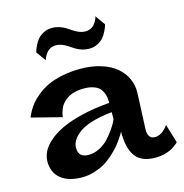

<svg xmlns="http://www.w3.org/2000/svg" viewBox="-120 -936 1013 1059"><g transform="rotate(-15 386.5 -406.5)"><path d="M445.8 -759.8Q462.4 -759.8 476.3 -766.6Q490.2 -773.4 497.8 -783.2Q505.4 -793 510.5 -802.7Q515.6 -812.5 517.6 -819.3L519 -826.2L559.1 -770Q558.1 -765.6 555.9 -758.3Q553.7 -751 544.7 -732.4Q535.6 -713.9 523.9 -699.7Q512.2 -685.5 490.5 -673.8Q468.8 -662.1 442.9 -662.1Q418.9 -662.1 398.2 -668.9Q377.4 -675.8 362.5 -685.5Q347.7 -695.3 333.3 -704.8Q318.8 -714.4 301.5 -721.2Q284.2 -728 265.1 -728Q249 -728 235.6 -721.2Q222.2 -714.4 214.6 -704.8Q207 -695.3 201.7 -685.5Q196.3 -675.8 194.3 -668.9L192.9 -662.1L152.8 -717.8Q153.8 -722.2 156 -729.5Q158.2 -736.8 167.2 -755.6Q176.3 -774.4 188 -788.6Q199.7 -802.7 221.4 -814.5Q243.2 -826.2 269 -826.2Q292.5 -826.2 313.2 -819.3Q334 -812.5 349.1 -802.7Q364.3 -793 378.7 -783.2Q393.1 -773.4 410.4 -766.6Q427.7 -759.8 445.8 -759.8ZM625 -151.9Q624 -127 633.8 -112.1Q643.6 -97.2 665 -97.2Q677.7 -97.2 690.2 -102.3Q702.6 -107.4 711.4 -114.7Q720.2 -122.1 727.1 -129.4Q733.9 -136.7 737.3 -141.6L740.2 -147L772.9 -39.1Q771 -37.1 767.3 -33.4Q763.7 -29.8 751.2 -20.8Q738.8 -11.7 724.4 -4.9Q710 2 687.3 7.6Q664.6 13.2 640.1 13.2Q596.7 13.2 566.9 0Q537.1 -13.2 520.8 -39.3Q504.4 -65.4 497.8 -97.9Q491.2 -130.4 491.2 -174.8Q486.3 -166.5 483.4 -161.1Q480.5 -155.8 465.6 -134Q450.7 -112.3 436.5 -96.4Q422.4 -80.6 397.7 -58.3Q373 -36.1 348.1 -22Q323.2 -7.8 289.3 2.7Q255.4 13.2 220.2 13.2Q143.1 13.2 99.6 -21.7Q56.2 -56.6 56.2 -119.1Q56.2 -147.9 69.6 -175.8Q83 -203.6 114.3 -231.2Q145.5 -258.8 192.1 -281.2Q238.8 -303.7 309.8 -320.8Q380.9 -337.9 469.2 -345.2Q469.2 -362.8 467.3 -376.7Q465.3 -390.6 458.3 -406.5Q451.2 -422.4 439.5 -433.1Q427.7 -443.8 406 -450.9Q384.3 -458 355 -458Q324.2 -458 298.8 -451.2Q273.4 -444.3 258.1 -433.6Q242.7 -422.9 231.2 -409.7Q219.7 -396.5 214.4 -383.3Q209 -370.1 206.1 -359.4Q203.1 -348.6 202.6 -341.8L202.1 -335L29.8 -378.9Q30.8 -382.8 33.4 -389.6Q36.1 -396.5 47.1 -416Q58.1 -435.5 72.8 -453.4Q87.4 -471.2 114.5 -493.2Q141.6 -515.1 174.3 -530.8Q207 -546.4 256.3 -557.1Q305.7 -567.9 362.8 -567.9Q428.7 -567.9 481.4 -551Q534.2 -534.2 567.6 -505.6Q601.1 -477.1 618.2 -439.2Q635.3 -401.4 633.8 -358.9ZM228 -152.8Q228 -97.2 286.1 -97.2Q318.8 -97.2 349.6 -113.3Q380.4 -129.4 401.1 -152.1Q421.9 -174.8 438 -197.8Q454.1 -220.7 461.9 -236.8L469.2 -252.9V-292Q404.3 -285.6 355.2 -270.8Q306.2 -255.9 279.8 -235.8Q253.4 -215.8 240.7 -195.1Q228 -174.3 228 -152.8Z"/></g></svg>

Font: Sporting Grotesque
Style: Bold
Weight: 700
Designer: Lucas LE BIHAN
Foundry: Lucas LE BIHAN
Version: Version 2.002;PS 2.2;hotconv 1.0.88;makeotf.lib2.5.647800